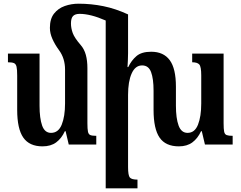

<svg xmlns="http://www.w3.org/2000/svg" viewBox="-20 -782 1306 1039"><path d="M250 -631Q250 -680 272.5 -708.5Q295 -737 330.5 -749.5Q366 -762 405 -762Q474 -762 540 -748.5Q606 -735 673 -704V-494Q673 -475 672 -456Q671 -437 670 -419H674Q691 -455 718.5 -478.5Q746 -502 798 -502Q865 -502 898.5 -456.5Q932 -411 932 -313V-210Q932 -142 946.5 -102.5Q961 -63 995 -63Q1034 -63 1051.5 -107.5Q1069 -152 1069 -222V-374Q1069 -421 1058.5 -433Q1048 -445 1020 -445V-492H1190V-115Q1190 -84 1193 -69.5Q1196 -55 1206.5 -51Q1217 -47 1239 -47V0H1089L1072 -72H1068Q1050 -33 1021 -11.5Q992 10 948 10Q876 10 843.5 -37.5Q811 -85 811 -187V-291Q811 -356 797.5 -392Q784 -428 749 -428Q712 -428 692.5 -384.5Q673 -341 673 -268V122Q673 167 682.5 178.5Q692 190 724 190V237H552V-671Q470 -707 411 -707Q387 -707 375.5 -695.5Q364 -684 364 -655Q364 -630 373.5 -603.5Q383 -577 417 -538Q436 -516 444.5 -485Q453 -454 453 -413V-115Q453 -84 456 -69.5Q459 -55 469 -51Q479 -47 501 -47V0H352L335 -72H331Q313 -33 284 -11.5Q255 10 210 10Q139 10 106 -37.5Q73 -85 73 -187V-373Q73 -406 69.5 -421Q66 -436 55.5 -440.5Q45 -445 23 -445V-492H194V-210Q194 -142 208 -102.5Q222 -63 256 -63Q296 -63 314 -107.5Q332 -152 332 -222V-406Q332 -435 324 -461.5Q316 -488 299 -511Q277 -541 263.5 -571.5Q250 -602 250 -631Z"/></svg>

Font: Noto Serif Armenian ExtraCondensed
Style: Bold
Weight: 700
Width: 2
Designer: Monotype Design Team
Foundry: Monotype Imaging Inc.
Version: Version 2.008; ttfautohint (v1.8.4.7-5d5b)